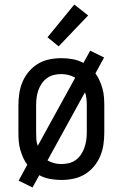

<svg xmlns="http://www.w3.org/2000/svg" viewBox="-20 -784 540 845"><path d="M123 41 62 11 100 -59Q89 -74 81.5 -91Q74 -108 69 -126Q64 -144 62.5 -162.5Q61 -181 61 -200V-320Q61 -347 65 -373.5Q69 -400 79.5 -424.5Q90 -449 107.5 -469.5Q125 -490 147.5 -503.5Q170 -517 196.5 -522.5Q223 -528 250 -528Q275 -528 300 -523.5Q325 -519 347 -507L377 -561L438 -531L400 -461Q411 -446 418.5 -429Q426 -412 431 -394Q436 -376 437.5 -357.5Q439 -339 439 -320V-200Q439 -173 435 -146.5Q431 -120 420.5 -95.5Q410 -71 392.5 -50.5Q375 -30 352.5 -16.5Q330 -3 303.5 2.5Q277 8 250 8Q225 8 200 3.5Q175 -1 153 -13ZM146 -142 311 -442Q297 -450 281.5 -454Q266 -458 250 -458Q233 -458 216.5 -454Q200 -450 186.5 -440Q173 -430 163.5 -416Q154 -402 148.5 -386Q143 -370 141 -353.5Q139 -337 139 -320V-200Q139 -185 140 -170.5Q141 -156 146 -142ZM250 -62Q267 -62 283.5 -66Q300 -70 313.5 -80Q327 -90 336.5 -104Q346 -118 351.5 -134Q357 -150 359.5 -166.5Q362 -183 362 -200V-320Q362 -335 360.5 -349.5Q359 -364 354 -378L189 -78Q203 -70 218.5 -66Q234 -62 250 -62ZM238 -580 189 -620 307 -764 368 -716Z"/></svg>

Font: Iosevka Curly Slab
Style: Regular
Weight: 400
Monospace: yes
Designer: Belleve Invis
Foundry: Belleve Invis
Version: Version 22.1.2; ttfautohint (v1.8.4)